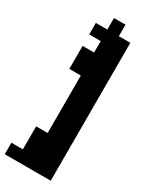

<svg xmlns="http://www.w3.org/2000/svg" viewBox="-329 -827 889 1114"><g transform="rotate(30 115.5 -269.5)"><path d="M77 0V-385H0V-539H77V-616H0V-693H77V-770H154V-693H231V231H-77V154H0V0Z"/></g></svg>

Font: Coral Pixels
Style: Regular
Weight: 400
Designer: Tanukizamurai
Foundry: TanukiFont
Version: Version 1.000; ttfautohint (v1.8.4.7-5d5b)